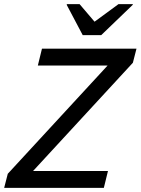

<svg xmlns="http://www.w3.org/2000/svg" viewBox="-41 -911 682 931"><path d="M-20.8 0 -3.3 -68.3 480.8 -593.3H142.5L162.5 -675H620.8L603.3 -606.7L119.2 -81.7H482.5L462.5 0ZM360 -740.8 282.5 -887.5 283.3 -890.8H345L417.5 -805.8L533.3 -890.8H603.3L602.5 -887.5L450 -740.8Z"/></svg>

Font: Funnel Sans
Style: Italic
Weight: 400
Italic angle: -14.036°
Version: Version 1.000; Beta; Release 5; Build 24; ttfautohint (v1.8.